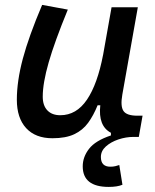

<svg xmlns="http://www.w3.org/2000/svg" viewBox="-20 -547 626 774"><path d="M418.5 206.5Q313.5 206.5 313.5 123.5Q313.5 85.9 338.9 53Q364.3 20 427.2 -1V-11.7Q375 -39.1 384.3 -122.6H373.5Q356.9 -81.5 335.2 -51.8Q313.5 -22 279.3 -5.9Q245.1 10.3 191.4 10.3Q123 10.3 85.4 -30.5Q47.9 -71.3 47.9 -145Q47.9 -219.7 72 -310.3Q96.2 -400.9 149.9 -527.3L253.4 -508.3Q200.2 -378.9 176.3 -295.7Q152.3 -212.4 152.3 -157.2Q152.3 -121.6 170.9 -102.1Q189.5 -82.5 223.1 -82.5Q288.1 -82.5 330.6 -145.3Q373 -208 395.5 -325.7V-325.2L429.7 -517.6H535.6L473.1 -165.5Q464.8 -118.7 477.8 -99.6Q490.7 -80.6 533.7 -80.6H554.7L539.6 4.9H518.6Q487.8 4.9 457.3 15.1Q426.8 25.4 406.7 43.5Q386.7 61.5 386.7 85.9Q386.7 125 424.8 125Q436 125 445.3 122.8Q454.6 120.6 460.9 118.2L473.6 197.8Q452.6 206.5 418.5 206.5Z"/></svg>

Font: Cascadia Mono
Style: Italic
Weight: 400
Italic angle: -10°
Monospace: yes
Designer: Aaron Bell
Foundry: Saja Typeworks
Version: Version 2404.023; ttfautohint (v1.8.4)